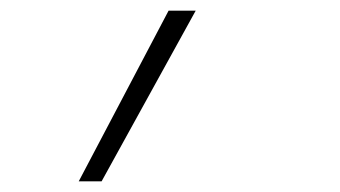

<svg xmlns="http://www.w3.org/2000/svg" viewBox="-20 -132 640 361"><path d="M128 209 297 -112H348L171 209Z"/></svg>

Font: Iosevka Slab XLtEx
Style: Italic
Weight: 200
Width: 7
Italic angle: -9°
Monospace: yes
Designer: Belleve Invis
Foundry: Belleve Invis
Version: Version 11.1.0; ttfautohint (v1.8.3)